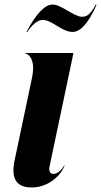

<svg xmlns="http://www.w3.org/2000/svg" viewBox="-20 -820 446 848"><path d="M121 -474.5 44.5 -112C29.5 -39 45.5 8 120.5 8C182.5 8 242.5 -32 265.5 -89H263.5C255.5 -75 237.5 -52 215.5 -52C197.5 -52 195.5 -70 199.5 -88L304.5 -586H90.5V-584.5C93.5 -584.5 142 -573 121 -474.5ZM96.5 -678H99.5C126.5 -717 149.5 -732 168.5 -732C210.5 -732 252.5 -679 300.5 -679C333.5 -679 368.5 -713 406.5 -799H402.5C376.5 -751 360.5 -746 341.5 -746C307.5 -746 250.5 -800 212.5 -800C179.5 -800 139.5 -761 96.5 -678Z"/></svg>

Font: Beautique Display Medium
Style: Bold
Weight: 900
Italic angle: -12°
Designer: Nhat-Quang Ngo
Version: Version 1.100;Glyphs 3.2.3 (3260)